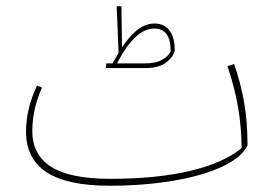

<svg xmlns="http://www.w3.org/2000/svg" viewBox="-20 -580 885 612"><path d="M769 -117Q751 -78 687.5 -48.5Q624 -19 530 -3.5Q436 12 329 12Q194 12 128.5 -31Q63 -74 63 -160Q63 -234 98 -307L114 -301Q83 -233 83 -162Q83 -86 143.5 -48Q204 -10 331 -10Q480 -10 587 -35.5Q694 -61 750 -108Q750 -239 705 -369L726 -376Q747 -317 758 -254.5Q769 -192 769 -117ZM537 -420Q534 -400 510.5 -381.5Q487 -363 444 -363H317L319 -378H339Q343 -386 358 -411L352 -560H367L369 -429Q395 -468 420 -486.5Q445 -505 473 -505Q503 -505 520 -483Q537 -461 537 -420ZM524 -416Q524 -489 472 -489Q441 -489 411.5 -461.5Q382 -434 353 -378H442Q477 -378 497 -389.5Q517 -401 524 -416Z"/></svg>

Font: FiraGO Thin
Style: Italic
Weight: 100
Italic angle: -8°
Designer: bBox Type GmbH
Foundry: bBox Type GmbH
Version: Version 1.001